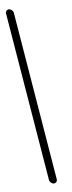

<svg xmlns="http://www.w3.org/2000/svg" viewBox="-105 -607 276 735"><g transform="rotate(-5 33.0 -239.5)"><path d="M84.2 85 -23.9 -564C-25.2 -571.9 -33.5 -579 -41.4 -579C-49.3 -579 -55.2 -571.9 -53.9 -564L54.2 85C55.5 92.9 63.7 100 71.7 100C79.6 100 85.5 92.9 84.2 85Z"/></g></svg>

Font: MewTooHand
Style: CondLta
Weight: 400
Designer: Mew Too, Robert Jablonski
Version: Version 0.77